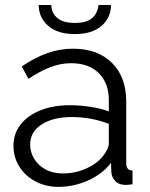

<svg xmlns="http://www.w3.org/2000/svg" viewBox="-20 -720 585 750"><path d="M32.6 -150.4Q32.6 -198.6 60.9 -234.1Q89.1 -269.6 138.5 -289.3Q187.9 -309 253 -309Q290.6 -309 331.9 -302.9Q373.1 -296.8 405.1 -284.9V-329.1Q405.1 -395.3 366 -434.2Q326.9 -473.1 257.7 -473.1Q216.5 -473.1 175.8 -457.3Q135.1 -441.5 91.1 -412L65 -460.4Q115.7 -495.1 164.9 -512.5Q214.2 -529.8 264.8 -529.8Q360.9 -529.8 417 -474.8Q473.1 -419.7 473.1 -322.8V-82.3Q473.1 -68.1 479 -61.3Q484.9 -54.6 497.6 -53.9V0Q486.6 1.4 479.1 2Q471.5 2.5 466.6 2.2Q441.8 1.1 429.1 -14Q416.4 -29.1 415 -46.4L413.6 -83.8Q379 -39.2 323.1 -14.6Q267.2 10 209.1 10Q158.6 10 118.5 -11.4Q78.4 -32.7 55.5 -69.2Q32.6 -105.7 32.6 -150.4ZM382.4 -110.5Q393.2 -123.6 399.2 -136.9Q405.1 -150.2 405.1 -159.9V-236.1Q371.5 -249.3 334.7 -256.1Q297.9 -262.9 260.8 -262.9Q187.9 -262.9 142.8 -233.9Q97.8 -204.9 97.8 -155.4Q97.8 -126.2 113.1 -100.4Q128.3 -74.5 157.1 -58.5Q185.8 -42.5 225.3 -42.5Q274 -42.5 316.4 -61.5Q358.9 -80.5 382.4 -110.5ZM272.6 -586.9Q204.7 -586.9 168 -619.2Q131.3 -651.5 131.3 -700.4H180.6Q180.6 -669.8 203.4 -650.1Q226.1 -630.4 272.6 -630.4Q318.4 -630.4 340 -649.4Q361.7 -668.4 364.5 -700.4H413.6Q413.6 -651.5 376.9 -619.2Q340.2 -586.9 272.6 -586.9Z"/></svg>

Font: Raleway Thin
Style: Regular
Weight: 100
Designer: Matt McInerney, Pablo Impallari, Rodrigo Fuenzalida
Foundry: Matt McInerney, Pablo Impallari, Rodrigo Fuenzalida
Version: Version 4.026